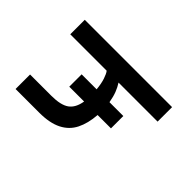

<svg xmlns="http://www.w3.org/2000/svg" viewBox="-134 -677 824 824"><g transform="rotate(-45 277.5 -265.0)"><path d="M387 0V-237Q370 -226 349.5 -218Q329 -210 300 -205V-121H225V-202Q171 -206 133 -225Q95 -244 75 -283.5Q55 -323 55 -386V-530H143V-401Q143 -344 162 -317.5Q181 -291 225 -284V-374H300V-283Q332 -286 354.5 -293.5Q377 -301 387 -309V-530H475V0Z"/></g></svg>

Font: Golos Text
Style: Regular
Weight: 400
Designer: A.Korolkova, Vitaly Kuzmin
Foundry: ParaType Ltd
Version: Version 2.004